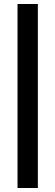

<svg xmlns="http://www.w3.org/2000/svg" viewBox="-20 -740 276 959"><path d="M67.5 199V-720H169V199Z"/></svg>

Font: Chivo Medium
Style: Regular
Weight: 500
Designer: Hector Gatti
Foundry: Omnibus-Type
Version: Version 2.002